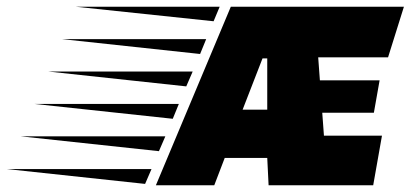

<svg xmlns="http://www.w3.org/2000/svg" viewBox="-270 -549 1225 569"><path d="M192 0 414 -529H927L880 -379H673L678 -311H855L838 -215H685L690 -147H862L836 0H526L522 -81H396L365 0ZM363 -486 -45 -529H381ZM323 -389 -86 -433H341ZM449 -224H522V-376H508ZM282 -293 -127 -337H301ZM242 -197 -168 -241H260ZM201 -101 -209 -145H220ZM160 -4 -250 -48H179Z"/></svg>

Font: Faster One
Style: Regular
Weight: 400
Designer: Eduardo Rodriguez Tunni
Foundry: Eduardo Rodriguez Tunni
Version: Version 1.003; ttfautohint (v1.8.4.7-5d5b);gftools[0.9.23]